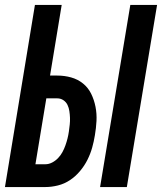

<svg xmlns="http://www.w3.org/2000/svg" viewBox="-22 -755 654 775"><path d="M382 0 504 -735H612L490 0ZM-2 0 119 -735H227L180 -450H209Q238 -450 265 -442.5Q292 -435 313 -418Q334 -401 346 -376.5Q358 -352 363.5 -324Q369 -296 367.5 -267Q366 -238 361 -209Q357 -184 350 -159Q343 -134 331 -110Q319 -86 301 -64.5Q283 -43 260.5 -28Q238 -13 212 -6.5Q186 0 161 0ZM161 -92Q175 -92 188.5 -99Q202 -106 212.5 -117Q223 -128 230 -141Q237 -154 242 -168Q247 -182 250.5 -196Q254 -210 256 -224Q258 -238 259.5 -252Q261 -266 260.5 -279.5Q260 -293 258 -306.5Q256 -320 250.5 -331.5Q245 -343 234 -350.5Q223 -358 209 -358H165L121 -92Z"/></svg>

Font: Iosevka Curly SmBdEx
Style: Italic
Weight: 600
Width: 7
Italic angle: -9°
Monospace: yes
Designer: Belleve Invis
Foundry: Belleve Invis
Version: Version 11.1.0; ttfautohint (v1.8.3)